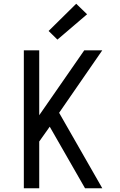

<svg xmlns="http://www.w3.org/2000/svg" viewBox="-20 -1003 640 1023"><path d="M107 0V-735H189V-389L429 -735H525L295 -402L525 0H433L245 -328L189 -249V0ZM286 -792 239 -838 386 -983 444 -927Z"/></svg>

Font: Iosevka SS04 Extended
Style: Regular
Weight: 400
Width: 7
Monospace: yes
Designer: Belleve Invis
Foundry: Belleve Invis
Version: Version 19.0.0; ttfautohint (v1.8.4)